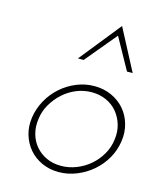

<svg xmlns="http://www.w3.org/2000/svg" viewBox="-103 -733 669 813"><g transform="rotate(15 231.5 -326.5)"><path d="M63 -188Q69 -228 89 -264Q109 -300 139 -326.5Q169 -353 206.5 -368.5Q244 -384 285 -384Q326 -384 360 -368.5Q394 -353 417 -326.5Q440 -300 450.5 -264Q461 -228 455 -188Q449 -147 429 -112Q409 -77 378.5 -50.5Q348 -24 309.5 -8.5Q271 7 231 7Q190 7 156.5 -8.5Q123 -24 100.5 -50.5Q78 -77 67.5 -112Q57 -147 63 -188ZM91 -188Q86 -153 94.5 -122.5Q103 -92 122.5 -69.5Q142 -47 170 -34Q198 -21 234 -21Q268 -21 301 -34Q334 -47 360 -69.5Q386 -92 403.5 -122.5Q421 -153 425 -188Q430 -222 421 -252.5Q412 -283 392.5 -306.5Q373 -330 344 -343Q315 -356 281 -356Q246 -356 214 -343Q182 -330 156 -306.5Q130 -283 112.5 -252.5Q95 -222 91 -188ZM331 -660Q355 -615 378.5 -569.5Q402 -524 426 -479H401Q381 -514 363 -547.5Q345 -581 325 -616Q296 -582 268 -547.5Q240 -513 211 -479H186Q222 -524 258.5 -569.5Q295 -615 331 -660Z"/></g></svg>

Font: Josefin Slab Light
Style: Italic
Weight: 300
Italic angle: -12°
Designer: Santiago Orozco
Foundry: Typemade
Version: Version 2.000